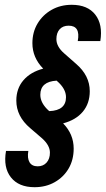

<svg xmlns="http://www.w3.org/2000/svg" viewBox="-20 -750 441 800"><path d="M124 30Q58 30 25.5 -11Q-7 -52 5 -121H98Q93 -91 103 -74Q113 -57 137 -57Q160 -57 174 -72.5Q188 -88 188 -114Q188 -144 156 -173L106 -216Q48 -265 48 -331Q48 -381 77.5 -415.5Q107 -450 160 -464Q115 -510 115 -570Q115 -616 136.5 -652Q158 -688 195 -709Q232 -730 279 -730Q345 -730 377 -689Q409 -648 398 -579H304Q316 -643 266 -643Q242 -643 228.5 -628Q215 -613 215 -587Q215 -556 247 -528L297 -484Q354 -435 354 -370Q354 -319 325 -284.5Q296 -250 243 -236Q287 -191 287 -131Q287 -84 266 -48Q245 -12 208 9Q171 30 124 30ZM184 -288 186 -287Q255 -290 255 -345Q255 -380 218 -412L216 -414Q148 -410 148 -355Q148 -320 184 -288Z"/></svg>

Font: Instrument Sans Condensed SemiBold Italic
Style: Regular
Weight: 600
Width: 3
Italic angle: -13°
Designer: Rodrigo Fuenzalida
Foundry: fragTYPE
Version: Version 1.000; ttfautohint (v1.8.4.7-5d5b);gftools[0.9.28]